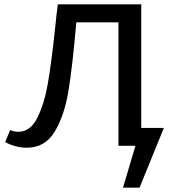

<svg xmlns="http://www.w3.org/2000/svg" viewBox="-20 -678 805 893"><path d="M742 -83 629 195H552L610 0H531V-574H335Q317 -367 298 -253Q279 -139 234 -65Q189 9 105 9Q53 9 4 -17L27 -73Q47 -65 65 -65Q121 -65 153.5 -130Q186 -195 202.5 -289.5Q219 -384 236 -544Q244 -625 249 -658H637V-83Z"/></svg>

Font: Ysabeau Infant Semibold
Style: Regular
Weight: 600
Designer: Christian Thalmann (Catharsis Fonts)
Version: Version 0.003